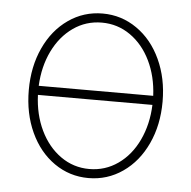

<svg xmlns="http://www.w3.org/2000/svg" viewBox="-45 -582 634 638"><g transform="rotate(5 272.5 -263.5)"><path d="M49.8 -263.7Q49.8 -341.8 78.6 -404.3Q107.4 -466.8 158.4 -502.4Q209.5 -538.1 272.5 -538.1Q335.4 -538.1 386.7 -502.4Q438 -466.8 467 -404.1Q496.1 -341.3 496.1 -263.7Q496.1 -185.5 467 -123Q438 -60.5 386.7 -24.9Q335.4 10.7 272.5 10.7Q209.5 10.7 158.4 -24.9Q107.4 -60.5 78.6 -123Q49.8 -185.5 49.8 -263.7ZM463.4 -250H81.5Q84 -185.1 109.1 -132.6Q134.3 -80.1 177 -49.8Q219.7 -19.5 272.5 -19.5Q325.7 -19.5 368.4 -49.6Q411.1 -79.6 436 -132.3Q460.9 -185.1 463.4 -250ZM463.4 -280.3Q460.4 -344.7 435.3 -396.5Q410.2 -448.2 367.7 -478Q325.2 -507.8 272.5 -507.8Q219.7 -507.8 177.2 -478Q134.8 -448.2 109.6 -396.5Q84.5 -344.7 81.5 -280.3Z"/></g></svg>

Font: Pretendard GOV Thin
Style: Regular
Weight: 100
Designer: Base glyphs from Inter by Rasmus Andersson; Hangeul glyphs from Noto Sans CJK(Source Han Sans) by Jang Soo-young and Kan
Foundry: Kil Hyung-jin
Version: Version 1.309